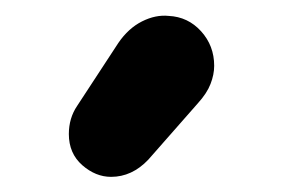

<svg xmlns="http://www.w3.org/2000/svg" viewBox="-20 -802 370 251"><path d="M125.2 -570.8Q105 -570.8 87.5 -586.1Q70 -601.5 70 -626.8Q70 -647.5 80.8 -663.5L134.8 -746Q147.8 -765 165.6 -774Q183.5 -783 200.5 -781.2Q225.8 -780 242.9 -761.1Q260 -742.2 260 -716Q260 -704.5 255.2 -692.2Q250.5 -680 238.5 -666.8L173.8 -593.2Q152.5 -570.8 125.2 -570.8Z"/></svg>

Font: National Park
Style: Regular
Weight: 400
Designer: Andrea Herstowski, Ben Hoepner
Version: Version 1.009